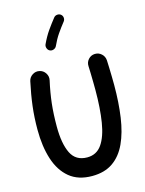

<svg xmlns="http://www.w3.org/2000/svg" viewBox="-156 -1140 972 1288"><g transform="rotate(-15 329.5 -496.0)"><path d="M159.7 -714.8Q185.5 -709.5 200.4 -686.5Q215.3 -663.6 209.5 -637.7Q191.4 -556.2 183.3 -483.9Q175.3 -411.6 175.3 -324.7Q175.3 -206.5 208 -139.4Q240.7 -72.3 320.3 -72.3Q385.3 -72.3 421.9 -124.8Q458.5 -177.2 473.9 -272.5Q489.3 -367.7 489.3 -494.6Q489.3 -519 488.8 -550.8Q488.3 -582.5 487.5 -612.8Q486.8 -643.1 485.8 -661.6Q484.4 -688.5 502.4 -708.5Q520.5 -728.5 547.4 -729.5Q573.7 -730.5 593.5 -712.6Q613.3 -694.8 615.2 -667.5Q616.2 -648.4 617.2 -617.4Q618.2 -586.4 618.9 -553.5Q619.6 -520.5 619.6 -494.6Q619.6 -373 605 -272Q590.3 -170.9 556.4 -97.2Q522.5 -23.4 464.6 16.8Q406.7 57.1 320.3 57.1Q223.6 57.1 162.8 6.8Q102.1 -43.5 73.5 -132.6Q44.9 -221.7 44.9 -337.9Q44.9 -422.9 54.2 -500Q63.5 -577.1 82.5 -665Q87.9 -690.9 110.8 -705.8Q133.8 -720.7 159.7 -714.8ZM397 -1042Q408.2 -1033.2 409.7 -1018.8Q411.1 -1004.4 402.3 -993.2Q375 -959 352.1 -925.5Q329.1 -892.1 309.1 -848.1Q303.2 -835.4 289.3 -830.1Q275.4 -824.7 262.7 -830.6Q250.5 -835.9 245.1 -849.9Q239.7 -863.8 245.1 -877Q268.1 -926.8 294.4 -964.4Q320.8 -1002 348.1 -1036.1Q356.9 -1047.4 371.6 -1048.8Q386.2 -1050.3 397 -1042Z"/></g></svg>

Font: Mikhak-DS2-FD Bold
Style: Regular
Weight: 700
Designer: Amin Abedi
Version: Version 3.4